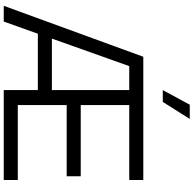

<svg xmlns="http://www.w3.org/2000/svg" viewBox="-24 -1009 1033 1025"><g transform="rotate(90 492.5 -496.5)"><path d="M11 0H95L160 -182H461V0H941V-75H541V-336H921V-411H541V-670H941V-745H283ZM186 -257 333 -670H461V-257ZM461 -849H524L615 -993H539Z"/></g></svg>

Font: Plus Jakarta Sans
Style: Regular
Weight: 400
Designer: Gumpita Rahayu
Foundry: Tokotype
Version: Version 2.004; ttfautohint (v1.8.3)